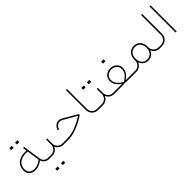

<svg xmlns="http://www.w3.org/2000/svg" viewBox="207 -1850 3306 3306"><g transform="rotate(-45 1859.5 -197.0)"><path d="M519.8 0H528.3V-27H519.8Q479.8 -27.4 449.6 -53.5Q419.5 -79.6 413.7 -119.2L364.7 -454.1L338.6 -451L348.9 -379Q251.8 -384.4 188.2 -357.2Q124.6 -330 95.8 -277.7Q67 -225.3 70.6 -155.6Q73.3 -106.1 104.5 -74.4Q135.8 -42.7 185 -33.7Q234.3 -24.7 289.6 -40.2Q344.9 -55.8 393 -95.8Q405.6 -53.5 440.6 -27Q475.7 -0.4 519.8 0ZM386.7 -121.9Q320.1 -67.9 252.9 -58.9Q185.7 -49.9 143.4 -78Q101.2 -106.1 97.1 -156.9Q93.5 -221.2 120.3 -267.1Q147 -312.9 205.5 -335.9Q263.9 -358.8 352.5 -353ZM228 -569.7Q228 -583.6 228 -592.6Q228 -601.6 228 -615.1Q214 -615.1 205.5 -615.1Q196.9 -615.1 187.5 -615.1Q180.3 -615.1 168.6 -615.1Q168.6 -601.6 168.6 -592.6Q168.6 -583.6 168.6 -569.7Q168.6 -569.7 179.6 -569.7Q190.6 -569.7 208.6 -569.7Q208.6 -569.7 228 -569.7ZM364.7 -569.7Q364.7 -583.6 364.7 -592.6Q364.7 -602.1 364.7 -615.6Q350.7 -615.1 342.2 -615.1Q333.6 -615.1 324.2 -615.1Q317 -615.6 305.3 -615.6Q305.3 -602.1 305.3 -592.6Q305.3 -583.6 305.3 -569.7Q305.3 -569.7 316.3 -569.7Q327.3 -569.7 345.3 -569.7Q345.3 -569.7 364.7 -569.7Z M528.3 0H601.2Q646.6 0 683 -25.2Q719.4 -50.4 735.2 -91.3Q750.9 -50.4 787.3 -25.2Q823.7 0 869.2 0H883.5V-27H869.2Q836.3 -27 808.5 -43.2Q780.6 -59.4 764.4 -87.2Q748.2 -115.1 748.2 -147.9V-274.3H722.1V-147.9Q722.1 -115.1 705.7 -87.2Q689.3 -59.4 661.6 -43.2Q634 -27 601.2 -27H528.3Q511.2 -25.6 504.5 -19.6Q497.8 -13.5 504.5 -7.4Q511.2 -1.3 528.3 0ZM536 241Q536 227.1 536 218.1Q536 208.6 536 195.1Q522 195.6 513.5 195.6Q504.9 195.6 495.5 195.6Q488.3 195.1 476.6 195.1Q476.6 208.6 476.6 218.1Q476.6 227.1 476.6 241Q476.6 241 496.9 241Q496.9 241 504.5 241Q504.5 241 516.6 241Q516.6 241 536 241ZM672.7 240.6Q672.7 226.6 672.7 217.6Q672.7 208.6 672.7 195.1Q658.7 195.1 650.2 195.1Q641.6 195.1 632.2 195.1Q625 195.1 613.3 195.1Q613.3 208.6 613.3 217.6Q613.3 226.6 613.3 240.6Q613.3 240.6 624.3 240.6Q635.3 240.6 653.3 240.6Q653.3 240.6 672.7 240.6Z M883.5 0H981.6Q1075.1 0 1169.5 -32.4Q1263.9 -64.7 1328.5 -100.7Q1393 -136.7 1427.6 -161.4Q1430.3 -163.2 1431.2 -163.7L1429.9 -187.1Q1429.9 -187.1 1377 -217.4Q1324.2 -247.8 1265.7 -281.5Q1207.3 -315.2 1166.4 -338.6Q1131.7 -358.4 1094.4 -354.8Q1057.1 -351.2 1026.3 -325.3Q995.5 -299.5 979.8 -255.4L976.2 -245.5L1000.9 -236.1L1004.5 -246Q1017.5 -283.3 1042.5 -304.6Q1067.4 -326 1097.3 -328.5Q1127.2 -330.9 1154.2 -315.6Q1161 -311.6 1175.4 -303.5Q1271.6 -248.2 1317 -222.1Q1378.6 -186.6 1401.5 -173.6Q1323.7 -123.7 1210.9 -75.3Q1098 -27 981.6 -27H883.5Q866.5 -25.6 859.7 -19.6Q853 -13.5 859.7 -7.4Q866.5 -1.3 883.5 0Z M1736.5 -27H1712.7Q1679.4 -27 1651.8 -43.2Q1624.1 -59.4 1608.1 -87.2Q1592.2 -115.1 1592.2 -147.9V-635.3H1565.6V-146.6Q1565.6 -106.6 1585.2 -73.1Q1604.8 -39.6 1638.5 -19.8Q1672.2 0 1712.7 0H1736.5Z M1736.5 0H1834.5Q1879.9 0 1916.1 -25.2Q1952.3 -50.4 1968.5 -91.3Q1984.3 -50.4 2020.5 -25.2Q2056.7 0 2102.5 0H2116.9V-27H2102.5Q2069.7 -27 2041.8 -43.2Q2013.9 -59.4 1997.8 -87.2Q1981.6 -115.1 1981.6 -147.9V-274.3H1955V-147.9Q1955 -115.1 1938.8 -87.2Q1922.7 -59.4 1895 -43.2Q1867.4 -27 1834.5 -27H1736.5Q1719.4 -25.6 1712.7 -19.6Q1705.9 -13.5 1712.7 -7.4Q1719.4 -1.3 1736.5 0ZM1838.1 -428.1Q1838.1 -442 1838.1 -451Q1838.1 -460 1838.1 -473.5Q1824.2 -473.5 1815.6 -473.5Q1807.1 -473.5 1797.7 -473.5Q1790.5 -473.5 1778.8 -473.5Q1778.8 -460 1778.8 -451Q1778.8 -442 1778.8 -428.1Q1778.8 -428.1 1789.8 -428.1Q1800.8 -428.1 1818.8 -428.1Q1818.8 -428.1 1838.1 -428.1ZM1974.8 -428.1Q1974.8 -442 1974.8 -451Q1974.8 -460.4 1974.8 -473.9Q1960.9 -473.5 1952.3 -473.5Q1943.8 -473.5 1934.4 -473.5Q1927.2 -473.9 1915.5 -473.9Q1915.5 -460.4 1915.5 -451Q1915.5 -442 1915.5 -428.1Q1915.5 -428.1 1926.5 -428.1Q1937.5 -428.1 1955.5 -428.1Q1955.5 -428.1 1974.8 -428.1Z M2503.6 -214Q2503.6 -143 2458 -96.4Q2412.3 -49.9 2369.6 -27.9Q2326.9 -49.9 2281 -96.4Q2235.2 -143 2235.2 -214Q2235.2 -248.7 2252.9 -276.1Q2270.7 -303.5 2301.5 -319.2Q2332.3 -335 2369.6 -335Q2406.9 -335 2437.7 -319.2Q2468.5 -303.5 2486.1 -276.1Q2503.6 -248.7 2503.6 -214ZM2116.9 0H2339Q2349.8 0 2359.5 -3.4Q2369.2 -6.7 2369.6 -10.3Q2370.1 -6.7 2379.7 -3.4Q2389.4 0 2400.2 0H2622.3V-27H2414.1Q2459.1 -56.2 2494.6 -103Q2530.1 -149.7 2530.1 -214Q2530.1 -255.4 2509.2 -289.1Q2488.3 -322.8 2451.4 -342.2Q2414.6 -361.5 2369.6 -361.5Q2324.6 -361.5 2288 -342.2Q2251.3 -322.8 2230.2 -289.1Q2209.1 -255.4 2209.1 -214Q2209.1 -149.7 2244.4 -103Q2279.7 -56.2 2325.1 -27H2116.9Q2099.8 -25.6 2093.1 -19.6Q2086.3 -13.5 2093.1 -7.4Q2099.8 -1.3 2116.9 0ZM2399.3 -504.9Q2399.3 -518.9 2399.3 -527.9Q2399.3 -536.9 2399.3 -550.4Q2385.3 -550.4 2376.8 -550.4Q2368.3 -550.4 2358.8 -550.4Q2351.6 -550.4 2339.9 -550.4Q2339.9 -536.9 2339.9 -527.9Q2339.9 -518.9 2339.9 -504.9Q2339.9 -504.9 2350.9 -504.9Q2362 -504.9 2379.9 -504.9Q2379.9 -504.9 2399.3 -504.9Z M2929.4 -16.2Q2881.7 -16.2 2851.6 -40Q2821.5 -63.8 2808.2 -98.7Q2795 -133.5 2795 -168.6Q2795 -238.8 2831.2 -279.7Q2867.4 -320.6 2929.4 -320.6Q2991 -320.6 3026.8 -279.7Q3062.5 -238.8 3063.4 -168.6Q3064.3 -121.9 3046.3 -87.5Q3028.3 -53.1 2997.5 -34.6Q2966.7 -16.2 2929.4 -16.2ZM3089.5 -147.9Q3089.9 -154.7 3089.9 -168.2Q3089 -222.6 3069.5 -262.8Q3049.9 -303.1 3013.9 -325.1Q2978 -347.1 2929.4 -347.1Q2880.4 -347.1 2844.2 -324.2Q2808 -301.3 2788.4 -260.6Q2768.9 -219.9 2768.9 -168.2Q2768.9 -161.9 2769.3 -148.8Q2769.3 -148.4 2769.8 -147.9Q2768 -96.7 2733.8 -62.5Q2699.6 -28.3 2647.9 -27H2621.9Q2605.2 -25.6 2598.7 -19.6Q2592.2 -13.5 2598.7 -7.4Q2605.2 -1.3 2621.9 0H2647.9Q2693.3 0 2730.4 -25.9Q2767.5 -51.7 2783.3 -94.4Q2800.4 -45.9 2839 -17.8Q2877.7 10.3 2929.4 10.3Q2979.8 10.3 3019.3 -16.9Q3058.9 -44.1 3076 -93.1Q3092.2 -51.3 3129 -25.6Q3165.9 0 3211.3 0H3236.5V-27H3211.3Q3178.1 -27 3150.2 -43.4Q3122.3 -59.8 3105.9 -87.7Q3089.5 -115.6 3089.5 -147.9Z M3236.5 0H3273.8Q3313.8 0 3347.6 -19.8Q3381.3 -39.6 3401.1 -73.3Q3420.9 -107 3420.9 -147V-635.3H3394.3V-147.9Q3394.3 -115.1 3378.1 -87.2Q3362 -59.4 3334.3 -43.2Q3306.7 -27 3273.8 -27H3236.5Q3219.4 -25.6 3212.7 -19.6Q3205.9 -13.5 3212.7 -7.4Q3219.4 -1.3 3236.5 0Z M3601.6 0H3628.1V-635.3H3601.6Z"/></g></svg>

Font: Arad-VF Thin Dots1
Style: Regular
Weight: 100
Designer: Mohammad Darvishi
Version: Version 1.000;August 30, 2024;FontCreator 15.0.0.2992 64-bit